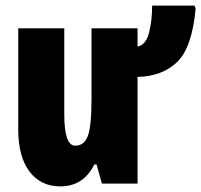

<svg xmlns="http://www.w3.org/2000/svg" viewBox="-20 -654 717 684"><path d="M522 -634Q522 -581 511 -537.5Q500 -494 470 -488V-553H306V-300Q306 -205 293 -170Q280 -135 248 -135Q209 -135 209 -246V-553H45V-193Q45 -96 85 -43Q125 10 195 10Q277 10 316 -68H324L343 0H470V-380Q558 -382 611 -433Q664 -484 677 -623L673 -634Z"/></svg>

Font: Noto Sans Display Condensed Black
Style: Regular
Weight: 900
Width: 3
Designer: Monotype Design team
Foundry: Monotype Imaging Inc.
Version: 1.000